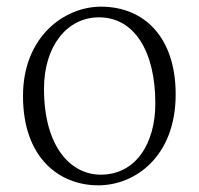

<svg xmlns="http://www.w3.org/2000/svg" viewBox="-20 -542 598 576"><path d="M275 14C385 14 507 -72 507 -259C507 -431 412 -522 283 -522C173 -522 49 -432 49 -254C49 -67 159 14 275 14ZM282 -18C194 -18 112 -99 112 -276C112 -402 180 -490 277 -490C383 -490 446 -388 446 -232C446 -112 388 -18 282 -18Z"/></svg>

Font: Source Han Serif TW VF
Style: Regular
Weight: 250
Designer: Ryoko NISHIZUKA 西塚涼子 (kana & ideographs); Frank Grießhammer (Latin, Greek & Cyrillic); Wenlong ZHANG 张文龙 (bopomofo); San
Foundry: Adobe
Version: Version 2.002;hotconv 1.1.0;makeotfexe 2.6.0